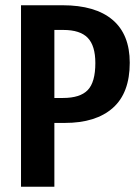

<svg xmlns="http://www.w3.org/2000/svg" viewBox="-20 -711 529 731"><path d="M474 -472Q474 -357 409.5 -300Q345 -243 227 -243H187V0H60V-691H218Q343 -691 408.5 -635.5Q474 -580 474 -472ZM343 -471Q343 -537 314 -567Q285 -597 221 -597H187V-338H220Q285 -338 314 -368Q343 -398 343 -471Z"/></svg>

Font: Fira Sans Compressed Medium
Style: Regular
Weight: 500
Width: 1
Designer: bBox Type GmbH & Carrois Corporate GbR & Edenspiekermann AG
Foundry: bBox Type GmbH & Carrois Corporate GbR & Edenspiekermann AG
Version: Version 4.301